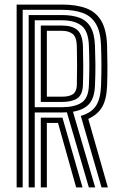

<svg xmlns="http://www.w3.org/2000/svg" viewBox="-20 -820 522 840"><path d="M52.8 0V-800H251Q314 -800 357 -783.9Q400 -767.8 423 -728.9Q446 -690 448.5 -621.5Q449.8 -574.5 450 -532.2Q450.2 -490 448.5 -444Q446.2 -385.5 427 -352.2Q407.8 -319 366.2 -299.8L452 0H424.2L333.5 -313Q380.5 -326.5 400.2 -357.5Q420 -388.5 422 -444.8Q423.8 -491.5 423.8 -532.1Q423.8 -572.8 422 -620.5Q420 -681.5 399.6 -715.6Q379.2 -749.8 341.9 -763.4Q304.5 -777 251 -777H79.2V0ZM158.5 0V-305.2H221.5Q229.5 -305.2 237.5 -305.2Q245.5 -305.2 253.2 -305.2L341 0H313.2L233.8 -282.2Q231 -282.2 228.1 -282.2Q225.2 -282.2 222.5 -282.2H185V0ZM105.5 0V-754.2H251Q295.5 -754.2 327.1 -742.6Q358.8 -731 376.1 -701.8Q393.5 -672.5 395.5 -619.8Q397 -581.5 397.4 -538.6Q397.8 -495.8 395.5 -445.8Q393.5 -393 371 -366.4Q348.5 -339.8 299.2 -331.2L396.5 0H368.8L272.5 -328.8Q267.2 -328.5 261.9 -328.2Q256.5 -328 250.8 -328H132V0ZM132 -351H250.8Q305.5 -351 336.2 -370.5Q367 -390 369 -446.8Q370.8 -492.2 370.8 -532.9Q370.8 -573.5 369 -618.8Q366.8 -685 336.2 -708.1Q305.8 -731.2 251 -731.2H132ZM158.5 -374V-708.2H251Q295.8 -708.2 318.2 -688.8Q340.8 -669.2 342.8 -618Q344.2 -571.2 344.2 -531.2Q344.2 -491.2 342.8 -447.5Q341 -405 317.9 -389.5Q294.8 -374 250.8 -374ZM185 -397H250.8Q284.2 -397 299.9 -408.6Q315.5 -420.2 316.2 -448.5Q317.2 -489 317.2 -533.6Q317.2 -578.2 316.2 -617Q315.2 -658 297.9 -671.6Q280.5 -685.2 251 -685.2H185Z"/></svg>

Font: Big Shoulders Inline Text Thin ExtraBold
Style: Regular
Weight: 800
Version: Version 2.002